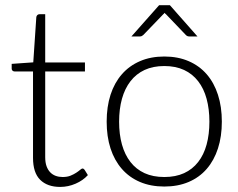

<svg xmlns="http://www.w3.org/2000/svg" viewBox="-20 -728 938 756"><path d="M217 8Q166.5 8 138.2 -20Q110 -48 110 -106.5V-446.5H38.5Q33 -446.5 29.5 -449.5Q26 -452.5 26 -458V-476.5L111 -482.5L123 -660.5Q123.5 -665 126.8 -668.5Q130 -672 135.5 -672H158V-482H314.5V-446.5H158V-109Q158 -88.5 163.2 -73.8Q168.5 -59 177.8 -49.5Q187 -40 199.5 -35.5Q212 -31 226.5 -31Q244.5 -31 257.5 -36.2Q270.5 -41.5 280 -47.8Q289.5 -54 295.5 -59.2Q301.5 -64.5 305 -64.5Q309 -64.5 313 -59.5L326 -38.5Q307 -17.5 277.8 -4.8Q248.5 8 217 8Z M627 -505.5Q680.5 -505.5 722.8 -487.2Q765 -469 794 -435.5Q823 -402 838.2 -354.8Q853.5 -307.5 853.5 -249Q853.5 -190.5 838.2 -143.5Q823 -96.5 794 -63Q765 -29.5 722.8 -11.5Q680.5 6.5 627 6.5Q573.5 6.5 531.2 -11.5Q489 -29.5 459.8 -63Q430.5 -96.5 415.2 -143.5Q400 -190.5 400 -249Q400 -307.5 415.2 -354.8Q430.5 -402 459.8 -435.5Q489 -469 531.2 -487.2Q573.5 -505.5 627 -505.5ZM627 -31Q671.5 -31 704.8 -46.2Q738 -61.5 760.2 -90Q782.5 -118.5 793.5 -158.8Q804.5 -199 804.5 -249Q804.5 -298.5 793.5 -339Q782.5 -379.5 760.2 -408.2Q738 -437 704.8 -452.5Q671.5 -468 627 -468Q582.5 -468 549.2 -452.5Q516 -437 493.8 -408.2Q471.5 -379.5 460.2 -339Q449 -298.5 449 -249Q449 -199 460.2 -158.8Q471.5 -118.5 493.8 -90Q516 -61.5 549.2 -46.2Q582.5 -31 627 -31ZM757.5 -584.5H725Q717 -584.5 711.5 -590.5L633.5 -672Q630.5 -674 628 -677.5Q627 -675.5 625.5 -674.2Q624 -673 623 -672L544.5 -590.5Q542 -588 538.5 -586.2Q535 -584.5 531 -584.5H497.5L606.5 -707.5H649Z"/></svg>

Font: o
Style: Regular
Weight: 300
Designer: Lukasz Dziedzic
Foundry: Lukasz Dziedzic
Version: Version 1.104; Western+Polish opensource; ttfautohint (v1.8.